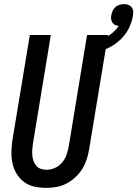

<svg xmlns="http://www.w3.org/2000/svg" viewBox="-20 -905 667 933"><path d="M205 8Q176 8 148 2Q120 -4 98.5 -19.5Q77 -35 62.5 -58Q48 -81 41.5 -108Q35 -135 35.5 -164Q36 -193 40 -222L125 -735H227L140 -207Q138 -193 137 -178.5Q136 -164 137 -150Q138 -136 143 -122.5Q148 -109 156.5 -99Q165 -89 178.5 -84.5Q192 -80 206 -80Q227 -80 247 -89Q267 -98 281.5 -115Q296 -132 303 -152.5Q310 -173 314 -193L403 -735H505L413 -179Q409 -154 401 -130Q393 -106 379.5 -84Q366 -62 346 -43.5Q326 -25 303 -13Q280 -1 254.5 3.5Q229 8 205 8ZM439 -647 425 -698Q444 -703 462.5 -709.5Q481 -716 498 -725.5Q515 -735 530.5 -748.5Q546 -762 557 -779Q547 -780 539 -784Q531 -788 526 -795.5Q521 -803 520 -812.5Q519 -822 521 -832Q523 -842 527.5 -852.5Q532 -863 540.5 -870.5Q549 -878 560.5 -881.5Q572 -885 583 -885Q594 -885 603.5 -881.5Q613 -878 619.5 -870Q626 -862 627 -851Q628 -840 626 -829Q621 -797 605 -765.5Q589 -734 562.5 -710Q536 -686 504.5 -671Q473 -656 439 -647Z"/></svg>

Font: Iosevka Curly Semibold
Style: Italic
Weight: 600
Italic angle: -9°
Monospace: yes
Designer: Belleve Invis
Foundry: Belleve Invis
Version: Version 22.1.2; ttfautohint (v1.8.4)